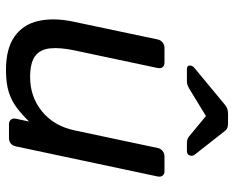

<svg xmlns="http://www.w3.org/2000/svg" viewBox="-90 -682 782 642"><g transform="rotate(90 301.0 -361.0)"><path d="M213.8 10Q142.6 10 102.3 -18.5Q61.9 -46.9 50.2 -97.8Q38.5 -148.6 52.3 -214.6L111.9 -497.1Q113.9 -507.3 121.8 -513.6Q129.8 -520 140 -520H189.6Q199.8 -520 204.6 -513.6Q209.4 -507.3 207.4 -497.1L148.7 -219.9Q138.2 -171.1 141.7 -137.5Q145.1 -104 167.7 -87.3Q190.2 -70.7 237.9 -70.7Q303.4 -70.7 352.3 -110.3Q401.2 -149.9 416.1 -219.9L474.8 -497.1Q476.8 -507.3 484.7 -513.6Q492.7 -520 502.9 -520H552.3Q562.5 -520 567.3 -513.6Q572.1 -507.3 570.1 -497.1L469.4 -22.9Q467.4 -12.7 460 -6.4Q452.5 0 442.3 0H395.7Q385.5 0 380.2 -6.4Q374.9 -12.7 376.9 -22.9L386.4 -67.3Q363.8 -44.1 340.9 -26.6Q318 -9.1 288.4 0.5Q258.8 10 213.8 10ZM210.5 -595Q198.6 -595 199.1 -606.1Q199.5 -614.1 207.9 -620.7L324.8 -717.6Q337.6 -728.6 345.4 -730.5Q353.2 -732.5 360.9 -732.5H391.6Q400.1 -732.5 406.8 -730.5Q413.5 -728.6 421.3 -717.6L496.7 -621.6Q502.4 -614.9 500.4 -606.9Q498.2 -595 484.6 -595H457.5Q450.7 -595 445.7 -596.8Q440.7 -598.6 436.4 -602L368 -658.6L275.1 -602Q269 -598.6 263.9 -596.8Q258.7 -595 252 -595Z"/></g></svg>

Font: Rubik Light
Style: Italic
Weight: 300
Italic angle: -12°
Designer: Hubert and Fischer
Foundry: Hubert and Fischer
Version: Version 2.300;gftools[0.9.30]